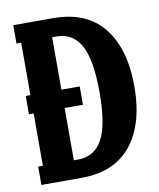

<svg xmlns="http://www.w3.org/2000/svg" viewBox="-78 -742 668 805"><g transform="rotate(-10 255.5 -340.0)"><path d="M402.8 -606Q488.8 -515.6 488.8 -339.8Q488.8 -164.6 402.8 -74.2Q331.5 0 203.1 0H33.2V-78.1H53.2V-300.8H33.2V-378.9H53.2V-602.1H33.2V-680.2H203.1Q331.5 -680.2 402.8 -606ZM307.1 -140.1Q340.8 -202.1 340.8 -339.8Q340.8 -478 307.1 -540Q272.9 -602.1 203.1 -602.1H185.1V-378.9H263.2V-300.8H185.1V-78.1H203.1Q272.9 -78.1 307.1 -140.1Z"/></g></svg>

Font: Margherita Black
Style: Regular
Weight: 900
Designer: James Puckett
Foundry: Dunwich Type Founders
Version: Version 1.008;hotconv 1.0.109;makeotfexe 2.5.65596